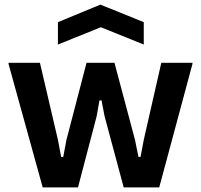

<svg xmlns="http://www.w3.org/2000/svg" viewBox="-20 -812 872 832"><path d="M231 -716 415 -792 603 -716V-619L417 -694L231 -619ZM17 -535V-540H153L231 -206L245 -132H254L268 -206L355 -540H476L565 -206L580 -132H589L603 -206L679 -540H814V-535L670 0H516L433 -309L420 -377H411L399 -309L318 0H165Z"/></svg>

Font: Encode Sans Normal
Style: SemiBold
Weight: 600
Designer: Pablo Impallari, Andres Torresi
Foundry: Pablo Impallari, Andres Torresi
Version: Version 1.000; ttfautohint (v1.00) -l 8 -r 50 -G 200 -x 14 -